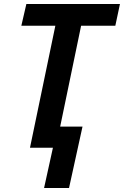

<svg xmlns="http://www.w3.org/2000/svg" viewBox="-20 -734 616 954"><path d="M199 200 243 0H129L255 -606H86L111 -714H576L553 -606H383L279 -105H390L323 200Z"/></svg>

Font: Noto Sans Display SemiBold
Style: Italic
Weight: 600
Italic angle: -12°
Designer: Monotype Design Team
Foundry: Monotype Imaging Inc.
Version: Version 2.003